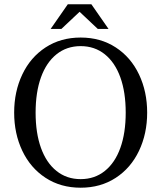

<svg xmlns="http://www.w3.org/2000/svg" viewBox="-20 -855 752 895"><path d="M46 -330Q46 -428 84 -508Q122 -588 192.5 -634Q263 -680 356 -680Q449 -680 519.5 -634Q590 -588 628 -508Q666 -428 666 -330Q666 -232 628 -152Q590 -72 519.5 -26Q449 20 356 20Q263 20 192.5 -26Q122 -72 84 -152Q46 -232 46 -330ZM566 -330Q566 -425 541 -494.5Q516 -564 468.5 -602Q421 -640 356 -640Q291 -640 243.5 -602Q196 -564 171 -494.5Q146 -425 146 -330Q146 -235 171 -165.5Q196 -96 243.5 -58Q291 -20 356 -20Q421 -20 468.5 -58Q516 -96 541 -165.5Q566 -235 566 -330ZM216 -720 296 -835H406L486 -720H436L351 -800L266 -720Z"/></svg>

Font: Philosopher
Style: Regular
Weight: 400
Designer: Jovanny Lemonad
Foundry: Jovanny Lemonad
Version: Version 2.000